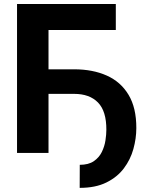

<svg xmlns="http://www.w3.org/2000/svg" viewBox="-20 -747 726 938"><path d="M545.8 -727.3V-600.5H217V0H63.2V-727.3ZM196.7 -288.4V-408.4H342.3Q433.2 -408.4 501.6 -377.8Q570 -347.3 608.1 -283.7Q646.3 -220.2 646 -121.4Q646 -71 631.7 -19.4Q617.5 32.3 585.2 75.3Q552.9 118.3 499.8 144.5Q446.7 170.8 369.3 170.8L369.7 58.2Q412.3 58.2 438.2 40.5Q464.1 22.7 477.5 -4.6Q490.8 -32 495.2 -61.1Q499.6 -90.2 499.6 -112.9Q500 -203.8 458.8 -246.1Q417.6 -288.4 342.3 -288.4Z"/></svg>

Font: Inter Zeller
Style: Bold
Weight: 700
Designer: Rasmus Andersson; Joe Bland
Foundry: zeller
Version: Version 3.015;git-dec3a8cb1